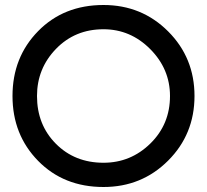

<svg xmlns="http://www.w3.org/2000/svg" viewBox="-20 -735 828 768"><path d="M394 -715Q547 -715 652.5 -609.5Q758 -504 758 -351Q758 -198 652.5 -92.5Q547 13 394 13Q235 13 132.5 -91.5Q30 -196 30 -351Q30 -506 132.5 -610.5Q235 -715 394 -715ZM128 -351Q128 -236 203.5 -160Q279 -84 394 -84Q503 -84 581.5 -161Q660 -238 660 -351Q660 -459 581 -538.5Q502 -618 394 -618Q280 -618 204 -539.5Q128 -461 128 -351Z"/></svg>

Font: Edgecutting Lite Medium
Style: Medium
Weight: 500
Designer: RandomMaerks (Nguyen Gia Bao)
Version: Version 1.0